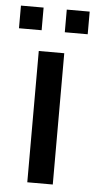

<svg xmlns="http://www.w3.org/2000/svg" viewBox="-80 -711 368 743"><g transform="rotate(5 104.5 -339.5)"><path d="M55 0V-510H154V0ZM-29 -591V-679H59V-591ZM149 -591V-679H238V-591Z"/></g></svg>

Font: Saira Condensed SemiBold
Style: Regular
Weight: 600
Width: 3
Designer: Hector Gatti with collaboration of the Omnibus-Type team
Foundry: Omnibus-Type
Version: Version 1.100